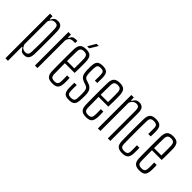

<svg xmlns="http://www.w3.org/2000/svg" viewBox="-9 -1491 2435 2435"><g transform="rotate(45 1208.0 -273.5)"><path d="M57.5 200V-600H103V-549.5H114Q127 -579 144.8 -592.5Q162.5 -606 195 -606Q238.5 -606 259 -581.5Q279.5 -557 281 -500Q282 -463 282.5 -413.2Q283 -363.5 283 -308.2Q283 -253 282.5 -199.2Q282 -145.5 281 -100.5Q279.5 -44 258.2 -19Q237 6 193 6Q164 6 146 -7.2Q128 -20.5 114 -50.5H103V200ZM181 -31.5Q208.5 -31.5 221.8 -47Q235 -62.5 235.5 -98Q237 -159 237.8 -212.2Q238.5 -265.5 238.2 -313.8Q238 -362 237.2 -408.5Q236.5 -455 235.5 -502Q235 -538 222.8 -553.2Q210.5 -568.5 183 -568.5Q152.5 -568.5 133 -553.2Q113.5 -538 103 -503V-97Q113.5 -61.5 131.8 -46.5Q150 -31.5 181 -31.5Z M387.5 0V-600H433V-547.5H444Q453.5 -577.5 471 -589.2Q488.5 -601 518.5 -601Q526 -601 533.5 -600.8Q541 -600.5 547 -600.5V-562H519Q481 -562 461.5 -547Q442 -532 433 -496V0Z M703 6Q644 6 618.8 -19Q593.5 -44 591 -101.5Q590 -148 589.5 -197.8Q589 -247.5 589 -299Q589 -350.5 589.5 -400.5Q590 -450.5 591 -497.5Q593.5 -556 619.5 -581Q645.5 -606 703 -606Q758.5 -606 783 -581.2Q807.5 -556.5 810.5 -499Q811 -482.5 811.5 -452Q812 -421.5 811.8 -380Q811.5 -338.5 809.5 -289H635Q635 -245.5 635.8 -199.2Q636.5 -153 637 -98.5Q638 -60 653 -46.2Q668 -32.5 702 -32.5Q735.5 -32.5 749.8 -46.2Q764 -60 765.5 -98.5Q766.5 -118.5 766.2 -143.8Q766 -169 765 -199.5H809.5Q811 -172.5 811.2 -147.5Q811.5 -122.5 810.5 -101.5Q807.5 -44 784.5 -19Q761.5 6 703 6ZM635 -327H766Q766.5 -363 766.8 -397.5Q767 -432 766.8 -459.5Q766.5 -487 765.5 -502Q763.5 -537.5 749.2 -552.5Q735 -567.5 703 -567.5Q668.5 -567.5 653.2 -552.5Q638 -537.5 637 -502Q636.5 -452.5 635.8 -410Q635 -367.5 635 -327ZM683 -640 746 -747H784.5L720 -640Z M998 6Q941.5 6 919 -19Q896.5 -44 895 -101.5Q894.5 -122.5 894.5 -147.5Q894.5 -172.5 896 -199H937.5Q936.5 -169 936.5 -144.2Q936.5 -119.5 937 -98.5Q938 -59.5 951.2 -46Q964.5 -32.5 998 -32.5Q1033 -32.5 1047.2 -46Q1061.5 -59.5 1062.5 -98.5Q1063 -113.5 1063.2 -127Q1063.5 -140.5 1063.8 -153.8Q1064 -167 1063.5 -180Q1062.5 -223 1054 -244.8Q1045.5 -266.5 1017.5 -276.5L976.5 -291Q945 -302.5 927.5 -319Q910 -335.5 903.2 -362.8Q896.5 -390 895 -434Q894.5 -451.5 895 -466Q895.5 -480.5 896 -497.5Q897 -556 919.5 -581Q942 -606 1001 -606Q1058.5 -606 1080.5 -581.2Q1102.5 -556.5 1104 -498.5Q1104 -478.5 1104 -453.8Q1104 -429 1103 -402H1060Q1061 -421 1061.2 -438.8Q1061.5 -456.5 1061.2 -472.8Q1061 -489 1061 -502Q1060.5 -540.5 1047.8 -554.2Q1035 -568 1001 -568Q967 -568 954.5 -554.2Q942 -540.5 940.5 -502Q940 -483 939.5 -468.8Q939 -454.5 939.5 -436.5Q941 -394.5 947.2 -369Q953.5 -343.5 984.5 -332L1025 -318.5Q1067.5 -304.5 1087.5 -274Q1107.5 -243.5 1107.5 -181.5Q1107.5 -163 1107.2 -141.2Q1107 -119.5 1105.5 -100.5Q1103.5 -44 1080.2 -19Q1057 6 998 6Z M1307.5 6Q1248.5 6 1223.2 -19Q1198 -44 1195.5 -101.5Q1194.5 -148 1194 -197.8Q1193.5 -247.5 1193.5 -299Q1193.5 -350.5 1194 -400.5Q1194.5 -450.5 1195.5 -497.5Q1198 -556 1224 -581Q1250 -606 1307.5 -606Q1363 -606 1387.5 -581.2Q1412 -556.5 1415 -499Q1415.5 -482.5 1416 -452Q1416.5 -421.5 1416.2 -380Q1416 -338.5 1414 -289H1239.5Q1239.5 -245.5 1240.2 -199.2Q1241 -153 1241.5 -98.5Q1242.5 -60 1257.5 -46.2Q1272.5 -32.5 1306.5 -32.5Q1340 -32.5 1354.2 -46.2Q1368.5 -60 1370 -98.5Q1371 -118.5 1370.8 -143.8Q1370.5 -169 1369.5 -199.5H1414Q1415.5 -172.5 1415.8 -147.5Q1416 -122.5 1415 -101.5Q1412 -44 1389 -19Q1366 6 1307.5 6ZM1239.5 -327H1370.5Q1371 -363 1371.2 -397.5Q1371.5 -432 1371.2 -459.5Q1371 -487 1370 -502Q1368 -537.5 1353.8 -552.5Q1339.5 -567.5 1307.5 -567.5Q1273 -567.5 1257.8 -552.5Q1242.5 -537.5 1241.5 -502Q1241 -452.5 1240.2 -410Q1239.5 -367.5 1239.5 -327Z M1516 0V-600H1561.5V-549.5H1573Q1585.5 -577 1605 -591.5Q1624.5 -606 1654.5 -606Q1697.5 -606 1718.5 -581.5Q1739.5 -557 1740 -500V0H1694.5V-502Q1694 -538 1681.5 -553.2Q1669 -568.5 1641.5 -568.5Q1614 -568.5 1592.8 -551.8Q1571.5 -535 1561.5 -503V0Z M2017 -402Q2018 -421 2018.2 -438.8Q2018.5 -456.5 2018.2 -472.8Q2018 -489 2018 -502Q2018 -540.5 2002.8 -554.2Q1987.5 -568 1953.5 -568Q1919.5 -568 1904.8 -554.2Q1890 -540.5 1889 -502Q1888 -444 1887.5 -395.2Q1887 -346.5 1887 -300.2Q1887 -254 1887.5 -205.2Q1888 -156.5 1889 -98.5Q1890 -59.5 1905 -46Q1920 -32.5 1954 -32.5Q1987.5 -32.5 2002.8 -46Q2018 -59.5 2018 -98.5Q2018 -119.5 2018.2 -144.2Q2018.5 -169 2017 -199H2062Q2063.5 -172.5 2063.8 -147.5Q2064 -122.5 2063 -101.5Q2061 -44 2036.5 -19Q2012 6 1954 6Q1896 6 1870.8 -19Q1845.5 -44 1843.5 -101.5Q1842.5 -148 1842 -198Q1841.5 -248 1841.5 -299.2Q1841.5 -350.5 1842 -400.5Q1842.5 -450.5 1843.5 -497.5Q1846 -556 1871 -581Q1896 -606 1953.5 -606Q2012 -606 2037 -581.2Q2062 -556.5 2063 -498.5Q2063.5 -478.5 2063.5 -453.8Q2063.5 -429 2062 -402Z M2264.5 6Q2205.5 6 2180.2 -19Q2155 -44 2152.5 -101.5Q2151.5 -148 2151 -197.8Q2150.5 -247.5 2150.5 -299Q2150.5 -350.5 2151 -400.5Q2151.5 -450.5 2152.5 -497.5Q2155 -556 2181 -581Q2207 -606 2264.5 -606Q2320 -606 2344.5 -581.2Q2369 -556.5 2372 -499Q2372.5 -482.5 2373 -452Q2373.5 -421.5 2373.2 -380Q2373 -338.5 2371 -289H2196.5Q2196.5 -245.5 2197.2 -199.2Q2198 -153 2198.5 -98.5Q2199.5 -60 2214.5 -46.2Q2229.5 -32.5 2263.5 -32.5Q2297 -32.5 2311.2 -46.2Q2325.5 -60 2327 -98.5Q2328 -118.5 2327.8 -143.8Q2327.5 -169 2326.5 -199.5H2371Q2372.5 -172.5 2372.8 -147.5Q2373 -122.5 2372 -101.5Q2369 -44 2346 -19Q2323 6 2264.5 6ZM2196.5 -327H2327.5Q2328 -363 2328.2 -397.5Q2328.5 -432 2328.2 -459.5Q2328 -487 2327 -502Q2325 -537.5 2310.8 -552.5Q2296.5 -567.5 2264.5 -567.5Q2230 -567.5 2214.8 -552.5Q2199.5 -537.5 2198.5 -502Q2198 -452.5 2197.2 -410Q2196.5 -367.5 2196.5 -327Z"/></g></svg>

Font: Big Shoulders Display Thin Light
Style: Regular
Weight: 300
Version: Version 2.002